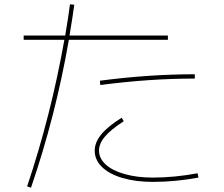

<svg xmlns="http://www.w3.org/2000/svg" viewBox="-20 -825 1040 892"><path d="M279 -640H90V-660H283Q300 -761 305 -805L325 -803Q319 -756 303 -660H760V-640H300Q238 -285 124 47L106 41Q217 -290 279 -640ZM545 -278 555 -262Q495 -223 467.5 -190.5Q440 -158 440 -125Q440 -89 471.5 -60.5Q503 -32 560 -16Q617 0 690 0Q790 0 898 -20L902 0Q794 20 690 20Q611 20 549.5 2Q488 -16 454 -49Q420 -82 420 -125Q420 -163 450 -200Q480 -237 545 -278ZM885 -480V-460Q674 -460 446 -430L444 -450Q671 -480 885 -480Z"/></svg>

Font: Enso Thin
Style: Regular
Weight: 100
Designer: Coji Morishita
Foundry: UNDERFOREST DESIGN
Version: Version 1.000